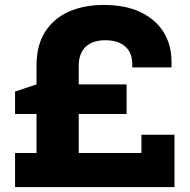

<svg xmlns="http://www.w3.org/2000/svg" viewBox="-20 -758 770 778"><path d="M41 0V-138H128V-296H41V-387L128 -416V-493Q128 -575 163 -629.5Q198 -684 259.5 -711Q321 -738 400 -738Q488 -738 549 -709Q610 -680 642.5 -628.5Q675 -577 675 -506V-485H516V-498Q516 -531 502 -552.5Q488 -574 464 -584.5Q440 -595 407 -595Q371 -595 347 -582.5Q323 -570 311 -547Q299 -524 299 -492V-416H493V-296H299V-138H553V-212H687V0Z"/></svg>

Font: Hubot Sans SemiExpanded
Style: Bold
Weight: 700
Width: 6
Designer: Deni Anggara
Foundry: GitHub, Inc., Subsidiary of Microsoft Corporation
Version: Version 2.000